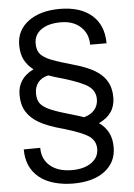

<svg xmlns="http://www.w3.org/2000/svg" viewBox="-62 -768 738 1055"><g transform="rotate(-5 306.5 -240.0)"><path d="M559.1 -210.4Q559.1 -118.2 468.3 -76.7Q502 -52.7 519.5 -19.5Q537.1 13.7 537.1 62.5Q537.1 144.5 473.6 193.1Q410.2 241.7 298.8 241.7Q244.1 241.7 195.1 228Q146 214.4 111.8 186.5Q43.9 131.3 43.9 31.2L134.8 30.3Q134.8 93.8 178.7 130.6Q222.7 167.5 298.8 167.5Q365.2 167.5 405.8 138.9Q446.3 110.4 446.3 63.5Q446.3 20 411.6 -5.6Q377 -31.2 274.9 -61.5Q186 -85 139.2 -112.1Q92.3 -139.2 69.6 -177Q46.9 -214.8 46.9 -269Q46.9 -359.9 135.7 -402.8Q103.5 -426.8 86.2 -460Q68.8 -493.2 68.8 -542Q68.8 -623 134 -671.9Q199.2 -720.7 307.6 -720.7Q420.9 -720.7 484.4 -665.5Q547.9 -610.4 547.9 -510.3H457.5Q457.5 -571.3 416.5 -609.1Q375.5 -647 307.6 -647Q238.3 -647 199 -618.9Q159.7 -590.8 159.7 -543Q159.7 -509.3 173.3 -489.7Q187 -470.2 220 -454.3Q252.9 -438.5 323 -418.9Q393.1 -399.4 434.3 -381.8Q475.6 -364.3 503.2 -340.6Q530.8 -316.9 544.9 -285.4Q559.1 -253.9 559.1 -210.4ZM293.9 -337.4Q250 -349.1 213.4 -362.3Q174.3 -353 156 -328.4Q137.7 -303.7 137.7 -270Q137.7 -235.8 150.9 -216.3Q164.1 -196.8 196.5 -180.7Q229 -164.6 298.3 -144.5Q367.7 -124.5 389.2 -116.2Q427.2 -126 447.8 -150.6Q468.3 -175.3 468.3 -209Q468.3 -252 434.3 -278.6Q400.4 -305.2 293.9 -337.4Z"/></g></svg>

Font: RobotoInd
Style: Regular
Weight: 400
Designer: Google
Version: Version 2.001101; 2014